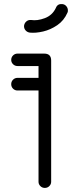

<svg xmlns="http://www.w3.org/2000/svg" viewBox="-20 -922 353 942"><path d="M66 -478Q53 -478 44 -487Q35 -496 35 -509Q35 -522 44 -531Q53 -540 66 -540H169V-598H66Q53 -598 44 -607Q35 -616 35 -628Q35 -641 44 -650Q53 -659 66 -659H197Q231 -659 231 -625V-30Q231 -18 222 -9Q213 0 200 0Q187 0 178 -9Q169 -18 169 -30V-478ZM254 -883Q262 -904 285 -902Q298 -901 306 -891Q314 -881 313 -868Q313 -864 311 -860Q294 -821 261 -798.5Q228 -776 191.5 -767.5Q155 -759 126 -762Q113 -764 105 -773.5Q97 -783 98 -796Q100 -809 109.5 -817Q119 -825 132 -824Q163 -819 200 -833Q237 -847 254 -883Z"/></svg>

Font: Libertine Sup Medium
Style: Regular
Weight: 500
Designer: Bastien Sozeau
Foundry: NBR — Bastien Sozeau
Version: Version 2.003; ttfautohint (v1.8.4.7-5d5b);gftools[0.9.33]